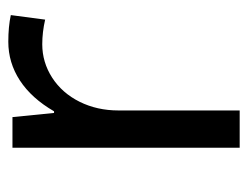

<svg xmlns="http://www.w3.org/2000/svg" viewBox="-86 -500 586 453"><g transform="rotate(-90 206.5 -273.0)"><path d="M335 -545.9Q370.6 -545.9 397.9 -540L387.2 -459Q357.4 -465.8 329.1 -465.8Q286.6 -465.8 250.2 -442.4Q213.9 -418.9 193.4 -377.7Q172.9 -336.4 172.9 -286.1V0H85V-536.1H157.2L167 -438H170.9Q201.7 -491.2 243.7 -518.6Q285.6 -545.9 335 -545.9Z"/></g></svg>

Font: Noto Sans Historic
Style: Regular
Weight: 400
Designer: Monotype Design Team
Foundry: Monotype Imaging Inc.
Version: Version 0.71 uh